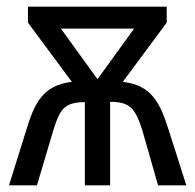

<svg xmlns="http://www.w3.org/2000/svg" viewBox="-20 -557 587 577"><path d="M481 -537H64V-489L196 -311C109 -301 83 -247 58 -163L7 0H91L141 -168C160 -229 174 -250 235 -250V0H311V-251C370 -251 386 -232 407 -168L455 0H540L488 -163C462 -246 437 -301 349 -311L481 -489ZM383 -471 273 -319 163 -471Z"/></svg>

Font: Noto Sans Condensed
Style: Regular
Weight: 400
Width: 3
Designer: Monotype Design Team
Foundry: Monotype Imaging Inc.
Version: Version 2.013